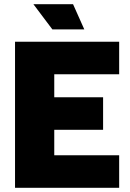

<svg xmlns="http://www.w3.org/2000/svg" viewBox="-20 -900 622 920"><path d="M384 -759 330 -880H140L231 -759ZM551 -544V-700H52V0H551V-156H240V-278H474V-434H240V-544Z"/></svg>

Font: Arthouse Owned Black
Style: Regular
Weight: 900
Designer: Jeremy Tribby
Foundry: Tribby Type
Version: Version 1.000;PS 001.000;hotconv 1.0.88;makeotf.lib2.5.64775